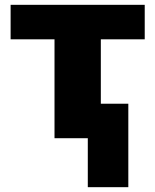

<svg xmlns="http://www.w3.org/2000/svg" viewBox="-20 -573 644 796"><path d="M580 -553H24V-410H206V0H344V203H512V-143H398V-410H580Z"/></svg>

Font: Noto Sans UI Black
Style: Regular
Weight: 900
Designer: Monotype Design Team
Foundry: Monotype Imaging Inc.
Version: Version 1.901